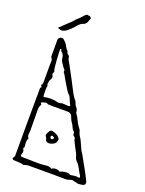

<svg xmlns="http://www.w3.org/2000/svg" viewBox="-160 -940 773 1022"><g transform="rotate(20 226.0 -429.0)"><path d="M103 5Q100 2 87.5 1Q75 0 63.5 -0.5Q52 -1 48 -1Q44 -2 41 -6Q38 -10 41 -12Q48 -19 48 -27Q48 -35 48 -48Q48 -151 48 -217Q48 -283 48.5 -321Q49 -359 49 -377.5Q49 -396 49 -402Q49 -408 49 -411Q56 -414 54 -418Q52 -422 50 -426Q48 -430 54 -432Q55 -437 55.5 -441.5Q56 -446 56 -451V-548Q56 -552 56.5 -556Q57 -560 57 -564Q57 -569 55.5 -574.5Q54 -580 49 -584Q48 -586 48 -589Q48 -592 48 -594V-681Q48 -693 59.5 -698.5Q71 -704 79 -696Q84 -692 88.5 -687Q93 -682 97 -677Q102 -668 107 -659.5Q112 -651 120 -644Q120 -634 129 -628Q138 -622 138 -611Q139 -604 144 -596.5Q149 -589 153 -581Q172 -547 190 -512Q208 -477 227 -441Q232 -434 236 -427Q240 -420 246 -414Q252 -407 254.5 -398Q257 -389 264 -381Q275 -370 275 -351Q288 -335 296 -316Q304 -297 317 -281Q324 -274 327 -261.5Q330 -249 337 -239Q342 -233 348.5 -219.5Q355 -206 361 -192Q367 -178 370 -172Q375 -165 381 -155.5Q387 -146 391 -137Q405 -112 419.5 -86Q434 -60 447 -33Q450 -29 451 -24.5Q452 -20 452 -17Q452 -5 436.5 -2.5Q421 0 413 0L379 -8Q369 -7 360.5 -3.5Q352 0 341 0Q337 0 318 -0.5Q299 -1 275 -1Q251 -1 230.5 -1Q210 -1 201 -1H132Q126 -1 115 2.5Q104 6 103 5ZM160 -371Q171 -369 178 -371Q186 -375 202.5 -373Q219 -371 227 -372Q229 -372 231 -374.5Q233 -377 232 -377Q225 -389 217.5 -408.5Q210 -428 199 -435Q198 -436 187.5 -452Q177 -468 164.5 -489.5Q152 -511 144 -526Q137 -531 138.5 -538Q140 -545 135 -549Q129 -554 125.5 -560.5Q122 -567 117 -573Q113 -578 110.5 -583Q108 -588 107 -595Q104 -620 95 -626.5Q86 -633 86 -641Q86 -643 82.5 -643Q79 -643 79 -640Q79 -637 79.5 -619.5Q80 -602 81.5 -580.5Q83 -559 85 -541.5Q87 -524 90 -521Q92 -519 85 -502Q98 -485 83 -466Q82 -464 80 -452Q78 -440 80 -438Q84 -434 82 -429Q80 -424 80 -419Q80 -417 80 -407Q80 -397 80.5 -387Q81 -377 81 -374Q81 -374 83 -373Q85 -372 86 -372Q101 -376 123 -376Q145 -376 160 -371ZM253 -26Q259 -34 275.5 -34Q292 -34 299 -26Q303 -30 315 -33Q327 -36 339 -36Q351 -36 355 -31Q357 -29 366 -31Q371 -32 383 -33.5Q395 -35 399 -32Q407 -33 410 -33Q413 -33 409 -43Q399 -59 389 -78.5Q379 -98 364 -112Q361 -116 358.5 -120Q356 -124 355 -128Q355 -135 346.5 -151.5Q338 -168 329 -185Q320 -202 317 -209Q315 -214 314 -220.5Q313 -227 306 -231Q299 -235 300.5 -242Q302 -249 297 -253Q287 -262 282.5 -274Q278 -286 270 -296Q265 -303 261.5 -311.5Q258 -320 255 -328Q248 -342 230 -342H134Q129 -342 123 -342.5Q117 -343 112 -346Q110 -348 102 -346.5Q94 -345 87 -342.5Q80 -340 80 -337Q82 -335 84 -332Q86 -329 85 -327Q81 -321 79 -314Q77 -307 77 -300L78 -180Q78 -174 77 -168Q76 -162 76 -157Q76 -143 84 -135Q80 -131 78.5 -125.5Q77 -120 77 -115Q77 -104 79 -86Q79 -82 76 -80.5Q73 -79 76 -74Q81 -68 80.5 -60Q80 -52 77 -44Q71 -31 91 -32Q95 -31 98.5 -31.5Q102 -32 106 -32Q158 -30 182 -30.5Q206 -31 214.5 -32.5Q223 -34 227 -34Q242 -34 253 -26ZM226 -162Q208 -149 192 -149.5Q176 -150 173 -164Q172 -170 167.5 -176Q163 -182 163 -186Q165 -194 168.5 -200.5Q172 -207 176 -213Q182 -219 192.5 -216.5Q203 -214 214 -208.5Q225 -203 229 -197Q238 -188 234 -179Q232 -168 226 -162ZM207 -178Q209 -180 209 -183Q210 -186 208 -188Q207 -190 201 -192Q195 -194 193 -192Q192 -191 191 -189Q190 -187 190 -185Q190 -184 191 -182.5Q192 -181 193 -179Q194 -175 198.5 -175Q203 -175 207 -178ZM29 -744Q40 -754 50 -764Q60 -774 71 -784Q92 -802 104 -818Q112 -825 119 -831.5Q126 -838 133 -846Q137 -851 141.5 -856Q146 -861 153 -862Q155 -864 158 -861.5Q161 -859 163 -860Q166 -862 172 -856.5Q178 -851 176 -848Q172 -836 166.5 -824.5Q161 -813 145 -808Q139 -806 134 -802Q129 -798 124 -793Q117 -784 106.5 -773Q96 -762 79 -748Q61 -735 47.5 -737.5Q34 -740 29 -744Z"/></g></svg>

Font: Sankofa Display
Style: Regular
Weight: 400
Designer: Batsirai Madzonga
Foundry: Batsirai Madzonga
Version: Version 1.000; ttfautohint (v1.8.4.7-5d5b)